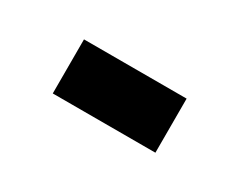

<svg xmlns="http://www.w3.org/2000/svg" viewBox="-31 -472 312 250"><g transform="rotate(30 125.0 -347.5)"><path d="M48 -306.3V-387.6H202.3V-306.3Z"/></g></svg>

Font: Foldit Thin
Style: Regular
Weight: 100
Designer: Sophia Tai
Foundry: Sophia Tai
Version: Version 1.003